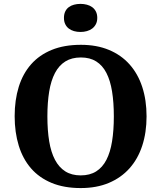

<svg xmlns="http://www.w3.org/2000/svg" viewBox="-20 -955 827 985"><path d="M731.9 -357.9Q731.9 -275.4 709.7 -207.5Q687.5 -139.6 644.3 -91.3Q601.1 -43 538.3 -16.6Q475.6 9.8 394 9.8Q308.6 9.8 244.9 -16.6Q181.2 -43 139.2 -91.3Q97.2 -139.6 76.2 -207.8Q55.2 -275.9 55.2 -358.9Q55.2 -441.9 76.2 -509.5Q97.2 -577.1 139.4 -625Q181.6 -672.9 245.4 -699Q309.1 -725.1 395 -725.1Q476.1 -725.1 538.8 -699Q601.6 -672.9 644.5 -624.8Q687.5 -576.7 709.7 -509Q731.9 -441.4 731.9 -357.9ZM223.1 -357.9Q223.1 -286.1 232.4 -230Q241.7 -173.8 262.2 -135Q282.7 -96.2 315.2 -75.7Q347.7 -55.2 394 -55.2Q440.9 -55.2 473.4 -75.7Q505.9 -96.2 525.9 -135Q545.9 -173.8 554.9 -230Q564 -286.1 564 -357.9Q564 -429.7 554.9 -485.8Q545.9 -542 525.9 -580.8Q505.9 -619.6 473.6 -639.9Q441.4 -660.2 395 -660.2Q348.1 -660.2 315.4 -639.9Q282.7 -619.6 262.2 -580.8Q241.7 -542 232.4 -485.8Q223.1 -429.7 223.1 -357.9ZM308.1 -863.3Q308.1 -882.3 314.7 -896Q321.3 -909.7 332.8 -918.2Q344.2 -926.8 359.6 -930.9Q375 -935.1 393.1 -935.1Q410.2 -935.1 425.8 -930.9Q441.4 -926.8 453.1 -918.2Q464.8 -909.7 471.9 -896Q479 -882.3 479 -863.3Q479 -844.7 471.9 -831.1Q464.8 -817.4 453.1 -808.6Q441.4 -799.8 425.8 -795.4Q410.2 -791 393.1 -791Q375 -791 359.6 -795.4Q344.2 -799.8 332.8 -808.6Q321.3 -817.4 314.7 -831.1Q308.1 -844.7 308.1 -863.3Z"/></svg>

Font: Droid Serif
Style: Bold
Weight: 700
Designer: Monotype Design team
Foundry: Monotype Imaging Inc.
Version: Version 1.03